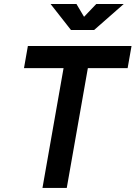

<svg xmlns="http://www.w3.org/2000/svg" viewBox="-20 -918 663 938"><path d="M187.5 0H306.2L409.2 -585H603.5L622.6 -693.4H116.2L97.2 -585H290.5ZM326.7 -771.5H439.9L584.5 -898.4H450.2L390.6 -835.9L353.5 -898.4H227.1Z"/></svg>

Font: Cascadia Mono SemiBold
Style: Italic
Weight: 600
Italic angle: -10°
Monospace: yes
Designer: Aaron Bell
Foundry: Saja Typeworks
Version: Version 2404.023